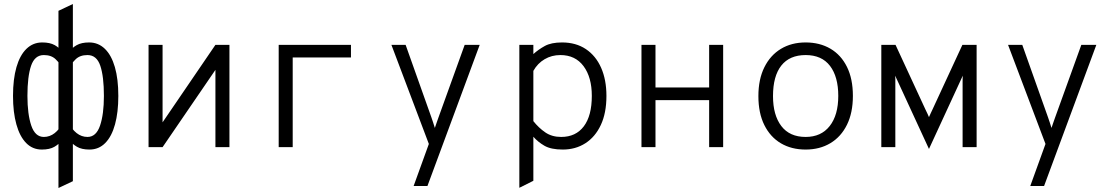

<svg xmlns="http://www.w3.org/2000/svg" viewBox="-20 -735 5584 959"><path d="M189 12Q142.5 12 110.5 -20.8Q78.5 -53.5 61.8 -113.8Q45 -174 45 -256Q45 -340 62.2 -399.8Q79.5 -459.5 112.2 -491.2Q145 -523 191 -523Q229.5 -523 253.5 -509.5Q277.5 -496 296 -471V-390Q279.5 -418 258 -439Q236.5 -460 199 -460Q153.5 -460 135.2 -406.5Q117 -353 117 -256Q117 -164.5 136.2 -107.8Q155.5 -51 199 -51Q258.5 -51 297 -128V-41Q275.5 -15.5 251.8 -1.8Q228 12 189 12ZM272 204V-681L344 -715V170ZM427 12Q388 12 364.5 -1.8Q341 -15.5 319 -41V-128Q357.5 -51 417 -51Q460.5 -51 479.8 -107.8Q499 -164.5 499 -256Q499 -353 481 -406.5Q463 -460 417 -460Q379.5 -460 358 -439Q336.5 -418 320 -390V-471Q339 -496 363 -509.5Q387 -523 425 -523Q471 -523 503.8 -491.2Q536.5 -459.5 553.8 -399.8Q571 -340 571 -256Q571 -174 554.5 -113.8Q538 -53.5 505.8 -20.8Q473.5 12 427 12Z M722 0V-511H792V-124L1056 -511H1126V0H1056V-386L792 0Z M1372 0V-511H1733V-448H1442V0Z M2046 194 2122 -16 1935 -511H2006L2135 -148Q2139 -136.5 2143.2 -123.8Q2147.5 -111 2152 -96Q2156.5 -109.5 2161 -122.5Q2165.5 -135.5 2170 -148L2301 -511H2376L2115 194Z M2574 203V-511H2644V-465Q2669 -487.5 2701 -505.2Q2733 -523 2787 -523Q2856.5 -523 2906.2 -489.8Q2956 -456.5 2982.5 -396.5Q3009 -336.5 3009 -256Q3009 -170.5 2981 -110.8Q2953 -51 2903.8 -19.5Q2854.5 12 2791 12Q2732 12 2699 -7.2Q2666 -26.5 2644 -52V168ZM2783 -51Q2856 -51 2896 -104Q2936 -157 2936 -256Q2936 -349 2894.8 -404.5Q2853.5 -460 2779 -460Q2735.5 -460 2700.2 -439.2Q2665 -418.5 2644 -381V-130Q2670.5 -96.5 2703.5 -73.8Q2736.5 -51 2783 -51Z M3184 0V-511H3254V-298H3522V-511H3592V0H3522V-235H3254V0Z M4004 12Q3933.5 12 3880.5 -19.2Q3827.5 -50.5 3797.8 -110.2Q3768 -170 3768 -255Q3768 -339 3797.8 -399Q3827.5 -459 3880.5 -491Q3933.5 -523 4004 -523Q4074.5 -523 4127.8 -491.8Q4181 -460.5 4210.5 -400.8Q4240 -341 4240 -256Q4240 -172 4210.5 -112Q4181 -52 4127.8 -20Q4074.5 12 4004 12ZM4004 -51Q4081.5 -51 4124.2 -105.5Q4167 -160 4167 -256Q4167 -351.5 4125.8 -405.8Q4084.5 -460 4004 -460Q3924 -460 3882.5 -407.5Q3841 -355 3841 -255Q3841 -160 3882.5 -105.5Q3924 -51 4004 -51Z M4620 9 4465 -327Q4461.5 -334 4458.2 -341.5Q4455 -349 4451 -357Q4452 -349 4452 -341.8Q4452 -334.5 4452 -327V0H4382V-511H4453L4602 -189Q4607.5 -178 4612.2 -167.8Q4617 -157.5 4620 -150Q4623 -157.5 4628 -167.8Q4633 -178 4638 -189L4787 -511H4858V0H4788V-327Q4788 -335.5 4788.2 -343Q4788.5 -350.5 4789 -357Q4786 -351 4782.5 -343.2Q4779 -335.5 4775 -327Z M5126 194 5202 -16 5015 -511H5086L5215 -148Q5219 -136.5 5223.2 -123.8Q5227.5 -111 5232 -96Q5236.5 -109.5 5241 -122.5Q5245.5 -135.5 5250 -148L5381 -511H5456L5195 194Z"/></svg>

Font: Overpass Mono Light
Style: Regular
Weight: 300
Monospace: yes
Designer: Delve Withrington, Dave Bailey
Foundry: Delve Fonts LLC
Version: Version 4.000